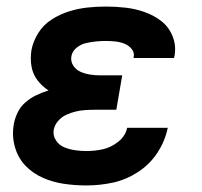

<svg xmlns="http://www.w3.org/2000/svg" viewBox="-20 -558 616 586"><path d="M244 8Q284 8 324 -0.5Q364 -9 400.5 -32.5Q437 -56 460.5 -92Q484 -128 492 -168H368Q363 -143 341 -125.5Q319 -108 294 -102.5Q269 -97 244 -97Q227 -97 209.5 -99.5Q192 -102 176 -108.5Q160 -115 150.5 -130Q141 -145 144 -162Q147 -177 157.5 -189Q168 -201 182 -207.5Q196 -214 210.5 -217.5Q225 -221 239.5 -222Q254 -223 269 -223H335L353 -328H286Q270 -328 254.5 -330.5Q239 -333 225.5 -339Q212 -345 203.5 -358Q195 -371 198 -387Q201 -402 214 -412.5Q227 -423 242.5 -426.5Q258 -430 273 -431.5Q288 -433 302 -433Q317 -433 331.5 -431.5Q346 -430 359 -425Q372 -420 381.5 -409Q391 -398 388 -383Q388 -382 387 -381H511Q512 -385 513 -389Q518 -420 506.5 -448Q495 -476 472.5 -493.5Q450 -511 422 -521Q394 -531 364 -534.5Q334 -538 303 -538Q275 -538 247 -535Q219 -532 191.5 -523.5Q164 -515 138.5 -499Q113 -483 97 -457.5Q81 -432 76 -405Q72 -380 76 -356Q80 -332 94 -313.5Q108 -295 128 -282Q109 -276 91 -267.5Q73 -259 57.5 -245.5Q42 -232 33.5 -214Q25 -196 22 -178Q16 -143 25.5 -109.5Q35 -76 57.5 -52.5Q80 -29 110.5 -15.5Q141 -2 175 3Q209 8 244 8Z"/></svg>

Font: Iosevka Sparkle Oblique
Style: Bold
Weight: 700
Italic angle: -9°
Designer: Belleve Invis
Foundry: Belleve Invis
Version: Version 4.5.0; ttfautohint (v1.8.3)